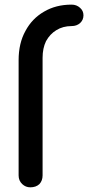

<svg xmlns="http://www.w3.org/2000/svg" viewBox="-20 -801 377 821"><path d="M109.4 0Q89.8 0 75.2 -13.7Q59.6 -28.3 59.6 -50.8Q59.6 -215.8 59.6 -543.9Q59.6 -616.2 88.9 -668.9Q117.2 -721.7 168 -751Q218.8 -781.2 286.1 -781.2Q307.6 -781.2 322.3 -767.6Q336.9 -754.9 336.9 -735.4Q336.9 -715.8 322.3 -702.1Q307.6 -689.5 286.1 -689.5Q249 -689.5 220.7 -671.9Q193.4 -655.3 176.8 -625Q162.1 -594.7 162.1 -553.7Q162.1 -386.7 162.1 -50.8Q162.1 -28.3 148.4 -13.7Q133.8 0 109.4 0Z"/></svg>

Font: Abed
Style: Bold
Weight: 700
Designer: Johan Aakerlund
Version: Version 3.105